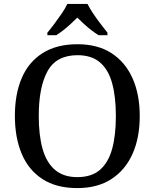

<svg xmlns="http://www.w3.org/2000/svg" viewBox="-20 -951 791 981"><path d="M375 10Q268 10 197 -36Q126 -82 91 -165Q56 -248 56 -359Q56 -470 91 -552Q126 -634 197.5 -679.5Q269 -725 376 -725Q479 -725 549.5 -679.5Q620 -634 657 -551.5Q694 -469 694 -358Q694 -247 657 -164.5Q620 -82 549 -36Q478 10 375 10ZM375 -46Q448 -46 491 -83.5Q534 -121 553 -190.5Q572 -260 572 -358Q572 -456 553 -525.5Q534 -595 491 -632Q448 -669 376 -669Q268 -669 223 -587.5Q178 -506 178 -358Q178 -260 197.5 -190.5Q217 -121 260.5 -83.5Q304 -46 375 -46ZM222 -784Q238 -803 257.5 -829Q277 -855 295.5 -882Q314 -909 324 -931H427Q438 -909 456 -882Q474 -855 494 -829Q514 -803 529 -784V-771H484Q466 -782 446.5 -797Q427 -812 408.5 -829Q390 -846 375 -861Q360 -846 341.5 -829Q323 -812 304 -797Q285 -782 267 -771H222Z"/></svg>

Font: ET Text
Style: Regular
Weight: 470
Designer: Monotype Design Team
Foundry: Monotype Imaging Inc.
Version: Version 2.009